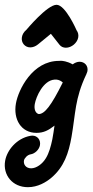

<svg xmlns="http://www.w3.org/2000/svg" viewBox="-35 -554 386 801"><path d="M91.1 -356.3C101.7 -356.3 113.2 -360.4 123.1 -368.5L177.3 -413L213 -367.6C219.5 -359 229.3 -354.9 240 -354.9C264 -354.9 287.4 -375.5 291.3 -397.7C293.2 -408.3 291 -419 284.5 -427.6C284.5 -427.6 238.5 -534 201 -534C161.6 -534 75.5 -429.9 74.8 -429.4C64.6 -421.1 58.3 -410.2 56.4 -399.3C52.2 -375.4 69.4 -356.3 91.1 -356.3ZM31.4 -122.3C19.8 -56.8 52.7 0.3 117.2 0.3C147.6 0.3 167.6 -10.7 192.4 -30C190 -10.9 186.5 9.1 183.3 27.3C177.2 56.4 169.5 84.5 156.7 105.5C142 130.3 116.6 148.2 94.9 148.2C72.9 148.2 62.1 131.8 65 115.5C66.5 106.6 78.8 92.2 92.2 90C110.9 87.3 128.4 70 131.7 51.8C135.5 30 121.4 11.8 99.6 11.8C97.8 11.8 93.1 12.7 91.3 12.7C34.2 23.3 -5.7 72.5 -13.5 116.6C-24.1 176.4 17.4 226.9 81.4 226.9C122.6 226.9 157.1 206.4 179.6 187.3C232.3 142.4 251.4 85 263.4 16.8C271.4 -28.6 275.4 -71.5 282.5 -111.8C289.5 -151.1 300.7 -192.5 324.5 -242.7C324.7 -243.6 325.7 -244.5 325.9 -245.5L326.2 -247.3C327.6 -250 329.3 -254.5 329.8 -257.3C333.6 -279.1 318.5 -296.4 296.7 -296.4C287.6 -296.4 275.9 -291.8 268.4 -285.5C242.8 -299.5 225.2 -299.9 220.1 -300.4C217.1 -300.4 214 -300 211 -300C99.7 -300 41.3 -178.8 31.4 -122.3ZM110.1 -120C115.7 -151.5 145.6 -218 191.7 -221.8H201.7C210.7 -220.9 219.9 -216.4 226.9 -210C178.2 -112.1 151 -78.2 126.4 -78.2C114.1 -81.4 106 -96.6 110.1 -120Z"/></svg>

Font: TudorRose
Style: Oblique
Weight: 500
Italic angle: 10°
Version: Version 001.000